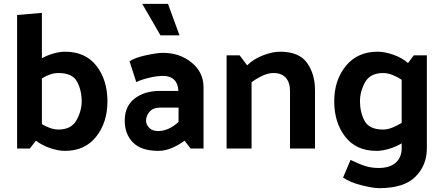

<svg xmlns="http://www.w3.org/2000/svg" viewBox="-20 -773 2309 999"><path d="M198 -706V-470Q227 -486 259.5 -495Q292 -504 318 -504Q425 -504 482 -430Q539 -356 539 -246Q539 -136 480.5 -62Q422 12 318 12Q284 12 242 -2Q200 -16 167 -41L135 0H69V-695ZM284 -99Q351 -99 378 -147.5Q405 -196 405 -246Q405 -303 381 -348Q357 -393 284 -393Q263 -393 240.5 -385.5Q218 -378 198 -365V-127Q218 -115 240.5 -107Q263 -99 284 -99Z M720 -753H854L914 -589H815ZM740 -145Q740 -124 757 -107.5Q774 -91 802 -91Q829 -91 856.5 -103Q884 -115 909 -139V-213H811Q777 -213 758.5 -192Q740 -171 740 -145ZM804 12Q715 12 672 -31.5Q629 -75 629 -145Q629 -220 680 -260Q731 -300 813 -300H908Q907 -337 886.5 -357.5Q866 -378 830 -378Q796 -378 756 -368.5Q716 -359 689 -346L654 -454Q682 -473 739.5 -485.5Q797 -498 828 -498Q915 -498 977 -447.5Q1039 -397 1039 -319V0H972L940 -41Q913 -20 876.5 -4Q840 12 804 12Z M1266 -433Q1299 -466 1348.5 -485Q1398 -504 1437 -504Q1536 -504 1577.5 -446Q1619 -388 1619 -304V0H1489V-298Q1489 -344 1467 -368.5Q1445 -393 1403 -393Q1375 -393 1344.5 -378.5Q1314 -364 1289 -345V0H1159V-485H1227Z M1974 -393Q1906 -393 1879.5 -345Q1853 -297 1853 -246Q1853 -189 1877 -144Q1901 -99 1974 -99Q1997 -99 2022.5 -109.5Q2048 -120 2070 -134V-358Q2048 -373 2022.5 -383Q1997 -393 1974 -393ZM2201 -485V-1Q2201 87 2141.5 146.5Q2082 206 1953 206Q1922 206 1863 191.5Q1804 177 1765 151L1804 59Q1849 81 1881 91Q1913 101 1950 101Q2008 101 2039 73.5Q2070 46 2070 -2V-27Q2039 -9 2004 1.5Q1969 12 1939 12Q1833 12 1776 -62Q1719 -136 1719 -246Q1719 -356 1779.5 -430Q1840 -504 1945 -504Q1981 -504 2026 -488.5Q2071 -473 2103 -445L2133 -485Z"/></svg>

Font: Palanquin Dark
Style: Regular
Weight: 400
Designer: Pria Ravichandran
Version: Version 1.000